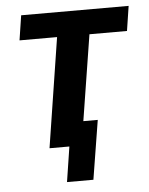

<svg xmlns="http://www.w3.org/2000/svg" viewBox="-48 -534 547 703"><g transform="rotate(-5 225.5 -182.5)"><path d="M170 129 190 0H117L180 -403H42L56 -494H451L437 -403H299L249 -88H302L267 129Z"/></g></svg>

Font: Nunito Sans 10pt Condensed
Style: Bold Italic
Weight: 700
Width: 3
Italic angle: -9°
Designer: Vernon Adams
Foundry: Vernon Adams
Version: Version 3.101;gftools[0.9.27]